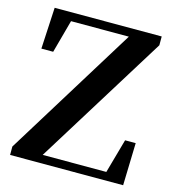

<svg xmlns="http://www.w3.org/2000/svg" viewBox="-110 -835 844 927"><g transform="rotate(15 312.0 -371.0)"><path d="M543 -212H596L590 0H25V-42L431 -700H142L97 -535H38L49 -742H584V-698L177 -41H495Z"/></g></svg>

Font: Swei Spring CJKtc
Style: Bold
Weight: 700
Version: Version 1.021